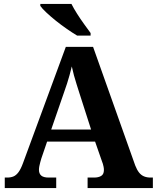

<svg xmlns="http://www.w3.org/2000/svg" viewBox="-20 -951 793 971"><path d="M4.1 0V-53H16.1Q34.4 -53 48.1 -58.7Q61.8 -64.4 73.6 -80.3Q85.3 -96.1 96.2 -125.8L312.9 -714H450.7L663.9 -114.1Q672.5 -92 683.2 -78.5Q694 -64.9 708.4 -59Q722.9 -53 741.3 -53H753.1V0H423V-53H455.9Q477.8 -53 491.6 -61.3Q505.5 -69.6 505.5 -91.2Q505.5 -99.5 503.9 -107.3Q502.3 -115.1 500.2 -122.5Q498.1 -129.9 495.7 -135.1L460.9 -234.9H218.2L188.9 -149.1Q186.5 -141.1 183.7 -130.8Q180.8 -120.4 178.9 -110.5Q177 -100.5 177 -92.2Q177 -73 188.6 -63Q200.2 -53 226.2 -53H264.3V0ZM239 -296H440.6L381.5 -480.2Q374.4 -503.3 367.2 -525.4Q360.1 -547.4 354 -569.8Q348 -592.2 343.1 -615Q338.1 -592.8 331.9 -571.4Q325.7 -550.1 319.2 -528.8Q312.6 -507.5 304.1 -484.6ZM370.1 -771Q346.6 -785 318.4 -804.5Q290.2 -824 262.7 -846Q235.3 -868 214.1 -888Q192.9 -908 183.9 -921V-931H341.4Q352.4 -909 369.5 -882Q386.6 -855 405.4 -829Q424.2 -803 438.2 -784V-771Z"/></svg>

Font: Noto Serif Gurmukhi
Style: Regular
Weight: 400
Designer: Vaibhav Singh and the Monotype Design Team
Foundry: Monotype Imaging Inc.
Version: Version 2.003